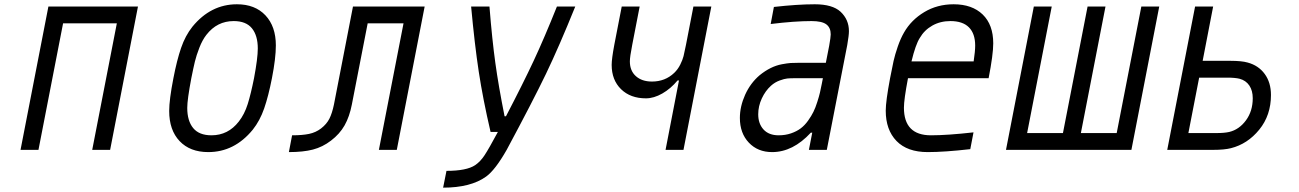

<svg xmlns="http://www.w3.org/2000/svg" viewBox="-20 -697 6040 893"><path d="M205.1 -666.7H621.7L492.2 0H408.9L523.4 -588.5H273.4L158.9 0H75.5Z M948.6 10.4Q863.9 10.4 815.4 -40.7Q766.9 -91.8 766.9 -181Q766.9 -233.1 786.5 -333.3Q802.7 -417.3 822.3 -474.3Q841.8 -531.2 875 -572.9Q960.3 -677.1 1082 -677.1Q1166 -677.1 1214.5 -625.7Q1263 -574.2 1263 -485.7Q1263 -426.4 1244.8 -333.3Q1228.5 -250 1208.7 -192.7Q1188.8 -135.4 1155.6 -93.8Q1070.3 10.4 948.6 10.4ZM1179 -471.4Q1179 -531.9 1151.7 -565.4Q1124.3 -599 1067.1 -599Q989.6 -599 940.1 -535.2Q921.2 -511.1 907.2 -474.9Q893.2 -438.8 886.4 -410.5Q879.6 -382.2 869.8 -333.3Q850.9 -233.7 850.9 -195.3Q850.9 -134.8 878.6 -101.2Q906.2 -67.7 963.5 -67.7Q1041 -67.7 1090.5 -131.5Q1117.2 -165.4 1132.2 -213.2Q1147.1 -261.1 1161.5 -333.3Q1179 -426.4 1179 -471.4Z M1955.1 -666.7 1825.5 0H1742.2L1856.8 -588.5H1690.1L1616.5 -210.9Q1605.5 -154.3 1582.7 -113.9Q1559.9 -73.6 1519.5 -43Q1480.5 -13 1435.2 -1.3Q1390 10.4 1323.6 10.4L1338.5 -67.7Q1386.1 -67.7 1417.3 -74.2Q1448.6 -80.7 1473.3 -99.6Q1499.3 -119.8 1512 -144.9Q1524.7 -169.9 1533.2 -210.9L1621.7 -666.7Z M2333.3 -156.2Q2412.8 -308.6 2462.2 -414.4Q2511.7 -520.2 2570.3 -666.7H2655.6Q2580.7 -481.1 2519.5 -353.8Q2458.3 -226.6 2336.6 0Q2283.2 93.8 2240.9 124.3Q2169.3 175.8 2041 175.8L2056.6 97.7Q2150.4 97.7 2190.1 71Q2214.2 54.7 2233.7 25.1Q2253.3 -4.6 2295.6 -83.3H2261.7Q2225.9 -237 2206.7 -363.6Q2187.5 -490.2 2171.2 -666.7H2256.5Q2268.9 -511.7 2283.9 -404Q2298.8 -296.2 2326.8 -156.2Z M2909.5 -411.5Q2909.5 -367.8 2937.5 -342.8Q2965.5 -317.7 3012.4 -317.7Q3073.6 -317.7 3115.9 -358.1Q3132.8 -374.3 3143.9 -396.5Q3154.9 -418.6 3159.2 -435.9Q3163.4 -453.1 3170.6 -488.9L3205.1 -666.7H3288.4L3158.9 0H3075.5L3138 -322.9H3131.5Q3099.6 -284.5 3060.2 -262Q3020.8 -239.6 2984.4 -239.6Q2912.1 -239.6 2868.5 -282.2Q2824.9 -324.9 2824.9 -395.2Q2824.9 -423.2 2837.2 -488.9L2871.7 -666.7H2955.1L2920.6 -488.9Q2909.5 -432.3 2909.5 -411.5Z M3807.3 -333.3H3679.7Q3655.6 -333.3 3641.9 -332Q3628.3 -330.7 3606.1 -322.6Q3584 -314.5 3565.8 -298.2Q3539.7 -274.7 3523.1 -238.9Q3506.5 -203.1 3506.5 -165.4Q3506.5 -121.7 3531.2 -94.7Q3556 -67.7 3601.6 -67.7Q3632.8 -67.7 3659.2 -76.8Q3685.5 -85.9 3704.1 -99.9Q3722.7 -113.9 3738.3 -135.7Q3753.9 -157.6 3763.3 -176.8Q3772.8 -196 3781.2 -222.7Q3789.7 -249.3 3793.6 -266.3Q3797.5 -283.2 3802.1 -306.6ZM3769.5 -677.1Q3851.6 -677.1 3889.3 -642.6Q3928.4 -606.1 3928.4 -552.1Q3928.4 -532.6 3920.6 -487.6L3825.5 0H3742.2L3757.8 -80.1H3751.3Q3668 10.4 3571 10.4Q3504.6 10.4 3462.9 -33.5Q3421.2 -77.5 3421.2 -148.4Q3421.2 -201.8 3445.6 -256.2Q3470.1 -310.5 3513 -347Q3537.8 -367.2 3563.8 -380.2Q3589.8 -393.2 3616.2 -398.1Q3642.6 -403 3657.6 -404Q3672.5 -404.9 3694.7 -404.9H3821L3836.6 -484.4Q3843.7 -524.7 3843.7 -537.1Q3843.7 -568.4 3823.2 -583.7Q3802.7 -599 3754.6 -599Q3676.4 -599 3564.5 -585.3L3579.4 -664.7Q3689.5 -677.1 3769.5 -677.1Z M4515.6 -485Q4515.6 -540.4 4486.7 -569.7Q4457.7 -599 4400.4 -599Q4353.5 -599 4316.4 -578.1Q4279.3 -557.3 4257.8 -520.2Q4238.3 -489.6 4219.4 -411.5H4508.5Q4515.6 -459 4515.6 -485ZM4184.2 -196Q4184.2 -67.7 4309.9 -67.7Q4386.1 -67.7 4507.8 -81.4L4492.8 -3.3Q4372.4 10.4 4294.9 10.4Q4199.9 10.4 4149.7 -41.3Q4099.6 -93.1 4099.6 -182.3Q4099.6 -225.9 4119.8 -333.3Q4129.6 -384.8 4136.1 -413.7Q4142.6 -442.7 4155.6 -480.5Q4168.6 -518.2 4184.9 -546.2Q4218.1 -604.2 4278.6 -640.6Q4339.2 -677.1 4415.4 -677.1Q4501.3 -677.1 4550.5 -629.6Q4599.6 -582 4599.6 -495.4Q4599.6 -443.4 4578.1 -333.3H4203.1Q4184.2 -233.7 4184.2 -196Z M4658.9 0 4788.4 -666.7H4871.7L4757.2 -78.1H4923.8L5038.4 -666.7H5121.7L5007.2 -78.1H5173.8L5288.4 -666.7H5371.7L5242.2 0Z M5573.6 -414.1H5703.1Q5754.6 -414.1 5782.6 -406.2Q5833.3 -392.6 5862.3 -352.9Q5891.3 -313.2 5891.3 -255.2Q5891.3 -160.8 5836.9 -94.1Q5782.6 -27.3 5705.1 -7.8Q5674.5 0 5622.4 0H5408.9L5538.4 -666.7H5622.4ZM5557.3 -335.9 5507.2 -78.1H5637.4Q5674.5 -78.1 5697.3 -83.3Q5743.5 -94.4 5775.1 -137.4Q5806.6 -180.3 5806.6 -240.2Q5806.6 -275.4 5790.7 -299.2Q5774.7 -322.9 5745.4 -330.7Q5724.6 -335.9 5687.5 -335.9Z"/></svg>

Font: Monoid
Style: Italic
Weight: 400
Width: 4
Italic angle: -11°
Monospace: yes
Version: Version 0.61